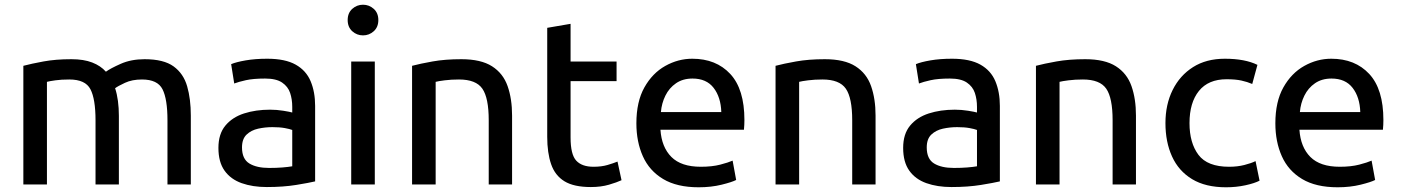

<svg xmlns="http://www.w3.org/2000/svg" viewBox="-20 -782 5938 814"><path d="M79 0V-503Q113 -512 164.5 -521.5Q216 -531 283 -531Q335 -531 371 -517Q407 -503 429 -478Q448 -492 492 -511.5Q536 -531 593 -531Q674 -531 716 -500.5Q758 -470 773.5 -416Q789 -362 789 -292V0H690V-272Q690 -362 669 -403.5Q648 -445 582 -445Q540 -445 510 -431Q480 -417 468 -408Q476 -384 480 -354Q484 -324 484 -291V0H385V-272Q385 -362 363.5 -403.5Q342 -445 274 -445Q240 -445 215 -441.5Q190 -438 179 -435V0Z M1111 11Q1051 11 1004.5 -5.5Q958 -22 932 -58.5Q906 -95 906 -155Q906 -214 935.5 -249.5Q965 -285 1014.5 -301Q1064 -317 1125 -317Q1153 -317 1181 -312.5Q1209 -308 1219 -305V-329Q1219 -361 1210 -388Q1201 -415 1176 -432Q1151 -449 1104 -449Q1054 -449 1022.5 -442Q991 -435 973 -428L960 -510Q981 -519 1021.5 -526Q1062 -533 1113 -533Q1189 -533 1233.5 -508Q1278 -483 1297 -437.5Q1316 -392 1316 -333V-13Q1291 -7 1236 2Q1181 11 1111 11ZM1121 -70Q1152 -70 1177 -72Q1202 -74 1219 -77V-231Q1209 -235 1187.5 -239Q1166 -243 1135 -243Q1104 -243 1074.5 -236.5Q1045 -230 1025.5 -211.5Q1006 -193 1006 -157Q1006 -108 1037 -89Q1068 -70 1121 -70Z M1469 0V-521H1569V0ZM1519 -632Q1493 -632 1473.5 -649.5Q1454 -667 1454 -697Q1454 -727 1473.5 -744.5Q1493 -762 1519 -762Q1545 -762 1564.5 -744.5Q1584 -727 1584 -697Q1584 -667 1564.5 -649.5Q1545 -632 1519 -632Z M1727 0V-503Q1761 -512 1814 -521.5Q1867 -531 1936 -531Q2019 -531 2066 -501Q2113 -471 2132 -417Q2151 -363 2151 -292V0H2052V-272Q2052 -367 2025 -406Q1998 -445 1926 -445Q1893 -445 1865.5 -441.5Q1838 -438 1827 -435V0Z M2485 11Q2413 11 2373 -13.5Q2333 -38 2316.5 -86Q2300 -134 2300 -202V-664L2399 -681V-521H2594V-438H2399V-199Q2399 -127 2423 -101Q2447 -75 2496 -75Q2530 -75 2555.5 -82.5Q2581 -90 2598 -97L2615 -18Q2596 -9 2562 1Q2528 11 2485 11Z M2942 12Q2850 12 2791.5 -23Q2733 -58 2705.5 -119.5Q2678 -181 2678 -259Q2678 -351 2712 -411.5Q2746 -472 2800.5 -502.5Q2855 -533 2915 -533Q3016 -533 3076 -468.5Q3136 -404 3136 -273Q3136 -264 3135.5 -252.5Q3135 -241 3134 -232H2780Q2785 -158 2826.5 -116.5Q2868 -75 2951 -75Q2999 -75 3033.5 -84Q3068 -93 3086 -101L3101 -19Q3084 -10 3039.5 1Q2995 12 2942 12ZM2782 -307H3038Q3036 -370 3005.5 -409.5Q2975 -449 2916 -449Q2875 -449 2846 -429Q2817 -409 2801 -376.5Q2785 -344 2782 -307Z M3268 0V-503Q3302 -512 3355 -521.5Q3408 -531 3477 -531Q3560 -531 3607 -501Q3654 -471 3673 -417Q3692 -363 3692 -292V0H3593V-272Q3593 -367 3566 -406Q3539 -445 3467 -445Q3434 -445 3406.5 -441.5Q3379 -438 3368 -435V0Z M4014 11Q3954 11 3907.5 -5.5Q3861 -22 3835 -58.5Q3809 -95 3809 -155Q3809 -214 3838.5 -249.5Q3868 -285 3917.5 -301Q3967 -317 4028 -317Q4056 -317 4084 -312.5Q4112 -308 4122 -305V-329Q4122 -361 4113 -388Q4104 -415 4079 -432Q4054 -449 4007 -449Q3957 -449 3925.5 -442Q3894 -435 3876 -428L3863 -510Q3884 -519 3924.5 -526Q3965 -533 4016 -533Q4092 -533 4136.5 -508Q4181 -483 4200 -437.5Q4219 -392 4219 -333V-13Q4194 -7 4139 2Q4084 11 4014 11ZM4024 -70Q4055 -70 4080 -72Q4105 -74 4122 -77V-231Q4112 -235 4090.5 -239Q4069 -243 4038 -243Q4007 -243 3977.5 -236.5Q3948 -230 3928.5 -211.5Q3909 -193 3909 -157Q3909 -108 3940 -89Q3971 -70 4024 -70Z M4372 0V-503Q4406 -512 4459 -521.5Q4512 -531 4581 -531Q4664 -531 4711 -501Q4758 -471 4777 -417Q4796 -363 4796 -292V0H4697V-272Q4697 -367 4670 -406Q4643 -445 4571 -445Q4538 -445 4510.5 -441.5Q4483 -438 4472 -435V0Z M5178 12Q5091 12 5034 -22.5Q4977 -57 4949 -118.5Q4921 -180 4921 -260Q4921 -339 4951.5 -400.5Q4982 -462 5038 -497.5Q5094 -533 5173 -533Q5258 -533 5311 -507L5289 -426Q5268 -435 5243 -440.5Q5218 -446 5180 -446Q5103 -446 5063 -396.5Q5023 -347 5023 -260Q5023 -176 5061 -125.5Q5099 -75 5191 -75Q5226 -75 5255.5 -82.5Q5285 -90 5303 -99L5320 -16Q5299 -5 5260 3.5Q5221 12 5178 12Z M5651 12Q5559 12 5500.5 -23Q5442 -58 5414.5 -119.5Q5387 -181 5387 -259Q5387 -351 5421 -411.5Q5455 -472 5509.5 -502.5Q5564 -533 5624 -533Q5725 -533 5785 -468.5Q5845 -404 5845 -273Q5845 -264 5844.5 -252.5Q5844 -241 5843 -232H5489Q5494 -158 5535.5 -116.5Q5577 -75 5660 -75Q5708 -75 5742.5 -84Q5777 -93 5795 -101L5810 -19Q5793 -10 5748.5 1Q5704 12 5651 12ZM5491 -307H5747Q5745 -370 5714.5 -409.5Q5684 -449 5625 -449Q5584 -449 5555 -429Q5526 -409 5510 -376.5Q5494 -344 5491 -307Z"/></svg>

Font: Ubuntu Sans Medium
Style: Regular
Weight: 500
Designer: Dalton Maag Ltd
Foundry: Dalton Maag Ltd
Version: Version 1.006; ttfautohint (v1.8.4.7-5d5b)